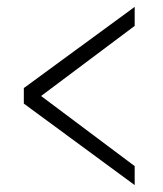

<svg xmlns="http://www.w3.org/2000/svg" viewBox="-20 -536 471 556"><path d="M370 0 49 -236V-281L370 -516V-461L99 -258L370 -55Z"/></svg>

Font: Mohave Light Light
Style: Regular
Weight: 300
Version: Version 2.003